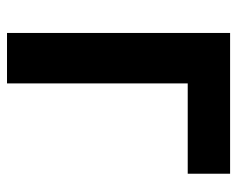

<svg xmlns="http://www.w3.org/2000/svg" viewBox="-86 -606 692 561"><g transform="rotate(90 260.5 -326.0)"><path d="M76.8 0V-651.8H488.1V-528H224.2V0Z"/></g></svg>

Font: Source Sans 3
Style: Regular
Weight: 200
Designer: Paul D. Hunt
Foundry: Adobe
Version: Version 3.046;hotconv 1.0.118;makeotfexe 2.5.65603